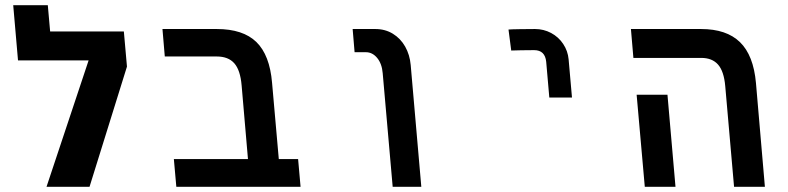

<svg xmlns="http://www.w3.org/2000/svg" viewBox="-20 -721 3040 741"><path d="M458 -599.5 470 -464 325.5 0H159.5L322 -488H49.5L31 -701H164.5L173.5 -599.5Z M816.5 -503H616L607 -609H816.5Q918 -609 969.5 -558.8Q1021 -508.5 1030 -401.5L1056 -107H1130.5L1140 0H660.5L651 -107H937L912.5 -391.5Q907.5 -450.5 884.2 -476.8Q861 -503 816.5 -503Z M1392 -519.5H1348.5L1341 -609H1428.5Q1466.5 -609 1496.2 -590.8Q1526 -572.5 1543.8 -541Q1561.5 -509.5 1565 -470.5L1606 0H1495.5L1457 -438.5Q1454 -475 1435.8 -497.2Q1417.5 -519.5 1392 -519.5Z M2045 -609Q2023.5 -609 1987.8 -608.5Q1952 -608 1942.5 -607L1953 -526Q1960.5 -526.5 1991.2 -527Q2022 -527.5 2041.5 -527.5Q2083.5 -527.5 2088 -482.5L2100 -344.5H2187.5L2174.5 -492Q2171.5 -524.5 2153.5 -551.5Q2135.5 -578.5 2106.8 -593.8Q2078 -609 2045 -609Z M2686.5 -497.5H2424.5L2415 -609H2685.5Q2784 -609 2836 -558.2Q2888 -507.5 2897.5 -401L2932 0H2813L2779 -388.5Q2774 -446 2751.2 -471.8Q2728.5 -497.5 2686.5 -497.5ZM2437 -355.5H2556L2587 0H2468.5Z"/></svg>

Font: JuliaMono SemiBold
Style: Italic
Weight: 600
Italic angle: -9°
Monospace: yes
Designer: cormullion
Foundry: corm
Version: Version 0.056; ttfautohint (v1.8.4)